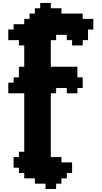

<svg xmlns="http://www.w3.org/2000/svg" viewBox="-20 -1234 683 1290"><path d="M285.7 0V35.7H357.1V0H392.9V-35.7H428.6V-71.4H464.3V-142.9H392.9V-178.6H321.4V-607.1H357.1V-642.9H428.6V-607.1H500V-642.9H535.7V-714.3H500V-785.7H321.4V-964.3H357.1V-1000H428.6V-964.3H464.3V-928.6H535.7V-964.3H571.4V-1035.7H607.1V-1107.1H535.7V-1142.9H392.9V-1178.6H321.4V-1214.3H250V-1178.6H214.3V-1142.9H178.6V-1107.1H142.9V-1071.4H71.4V-1035.7H35.7V-964.3H107.1V-928.6H142.9V-785.7H107.1V-714.3H71.4V-678.6H35.7V-607.1H142.9V-214.3H107.1V-178.6H71.4V-107.1H107.1V-71.4H142.9V-35.7H214.3V0Z"/></svg>

Font: Gossip High Pixel
Style: Regular
Weight: 500
Width: 7
Designer: Deborah Khodanovich
Version: Version 1.001;Glyphs 3.3.1 (3343)